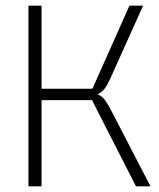

<svg xmlns="http://www.w3.org/2000/svg" viewBox="-20 -655 560 675"><path d="M126 0H80V-635H126ZM266 -315H119V-343H301Q304 -343 305.5 -344.5Q307 -346 308 -350L435 -635H483L375 -395Q365 -372 356.5 -356.5Q348 -341 337 -332Q326 -323 309 -319Q292 -315 266 -315ZM300 -303H110V-331H271Q306 -331 323.5 -323.5Q341 -316 352.5 -298.5Q364 -281 379 -251L509 0H458L307 -296Q306 -300 304.5 -301.5Q303 -303 300 -303Z"/></svg>

Font: Gemunu Libre ExtraLight ExtraLight
Style: Regular
Weight: 250
Version: Version 1.100